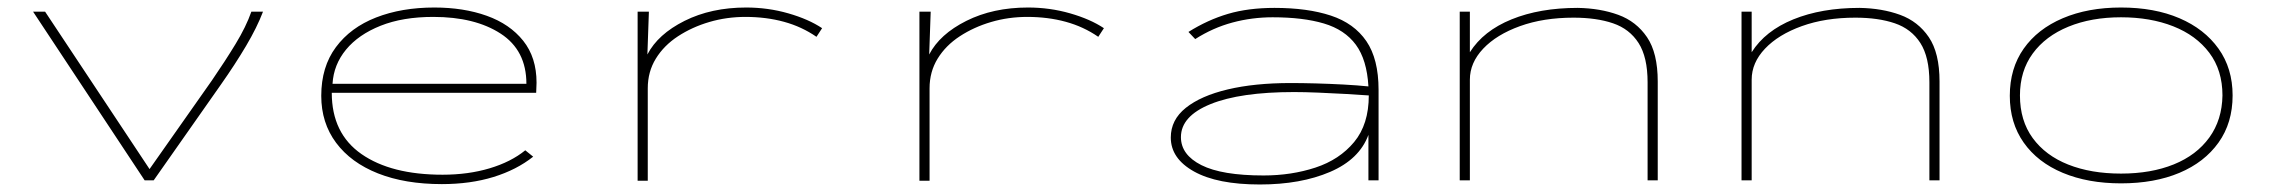

<svg xmlns="http://www.w3.org/2000/svg" viewBox="-20 -480 6040 511"><path d="M365 0 68 -449H100L378 -30L544 -266Q579 -317 607 -363Q635 -409 649 -449H680Q664 -407 635 -358Q606 -309 568 -255L389 0Z M1156 10Q1058 10 986 -18.5Q914 -47 874.5 -100Q835 -153 835 -225Q835 -302 874 -354.5Q913 -407 981 -433.5Q1049 -460 1136 -460Q1214 -460 1275.5 -438Q1337 -416 1372.5 -371.5Q1408 -327 1408 -260Q1408 -251 1407.5 -246Q1407 -241 1407 -233H863Q863 -125 942 -70Q1021 -15 1158 -15Q1226 -15 1283 -32Q1340 -49 1378 -80L1399 -63Q1355 -28 1293.5 -9Q1232 10 1156 10ZM865 -257H1381Q1381 -346 1312.5 -390.5Q1244 -435 1133 -435Q1052 -435 993 -411.5Q934 -388 901 -348Q868 -308 865 -257Z M1677 1V-449H1707L1703 -335Q1731 -389 1802 -424.5Q1873 -460 1966 -460Q2024 -460 2078 -444.5Q2132 -429 2168 -405L2153 -382Q2114 -409 2066.5 -422Q2019 -435 1964 -435Q1914 -435 1868 -421.5Q1822 -408 1784.5 -383.5Q1747 -359 1725.5 -324Q1704 -289 1704 -245V1Z M2427 1V-449H2457L2453 -335Q2481 -389 2552 -424.5Q2623 -460 2716 -460Q2774 -460 2828 -444.5Q2882 -429 2918 -405L2903 -382Q2864 -409 2816.5 -422Q2769 -435 2714 -435Q2664 -435 2618 -421.5Q2572 -408 2534.5 -383.5Q2497 -359 2475.5 -324Q2454 -289 2454 -245V1Z M3333 11Q3220 11 3158 -23.5Q3096 -58 3096 -114Q3096 -161 3136 -193Q3176 -225 3247.5 -242Q3319 -259 3415 -259Q3445 -259 3482 -258Q3519 -257 3556 -255Q3593 -253 3622 -250Q3618 -321 3588.5 -361Q3559 -401 3503.5 -417.5Q3448 -434 3367 -434Q3312 -434 3260 -420Q3208 -406 3161 -376L3143 -395Q3194 -427 3248 -443Q3302 -459 3372 -459Q3460 -459 3522 -438.5Q3584 -418 3616.5 -370.5Q3649 -323 3649 -241V0H3622V-121Q3598 -56 3520 -22.5Q3442 11 3333 11ZM3123 -115Q3123 -68 3177.5 -40.5Q3232 -13 3343 -13Q3417 -13 3481 -34Q3545 -55 3584 -102Q3623 -149 3623 -226Q3596 -228 3560 -230Q3524 -232 3488 -233.5Q3452 -235 3424 -235Q3281 -235 3202 -203Q3123 -171 3123 -115Z M3865 0V-449H3892V-341Q3928 -398 4003 -428.5Q4078 -459 4179 -459Q4239 -458 4287 -440.5Q4335 -423 4363.5 -381Q4392 -339 4392 -263V0H4365V-261Q4365 -328 4341 -365.5Q4317 -403 4273 -418Q4229 -433 4168 -433Q4088 -433 4025.5 -410.5Q3963 -388 3927.5 -350.5Q3892 -313 3892 -268V0Z M4615 0V-449H4642V-341Q4678 -398 4753 -428.5Q4828 -459 4929 -459Q4989 -458 5037 -440.5Q5085 -423 5113.5 -381Q5142 -339 5142 -263V0H5115V-261Q5115 -328 5091 -365.5Q5067 -403 5023 -418Q4979 -433 4918 -433Q4838 -433 4775.5 -410.5Q4713 -388 4677.5 -350.5Q4642 -313 4642 -268V0Z M5625 8Q5537 8 5470 -20Q5403 -48 5366 -100.5Q5329 -153 5329 -225Q5329 -298 5366 -350.5Q5403 -403 5470 -431.5Q5537 -460 5625 -460Q5714 -460 5780.5 -431.5Q5847 -403 5884.5 -350.5Q5922 -298 5922 -226Q5922 -153 5884.5 -100.5Q5847 -48 5780.5 -20Q5714 8 5625 8ZM5625 -18Q5705 -18 5765.5 -42.5Q5826 -67 5860 -114Q5894 -161 5895 -226Q5895 -293 5860 -339.5Q5825 -386 5764 -410Q5703 -434 5625 -434Q5546 -434 5485 -409Q5424 -384 5390 -337.5Q5356 -291 5356 -226Q5356 -159 5390 -112.5Q5424 -66 5484.5 -42Q5545 -18 5625 -18Z"/></svg>

Font: Inconsolata ExtraExpanded ExtraLight
Style: Regular
Weight: 200
Width: 8
Monospace: yes
Designer: Raph Levien, Cyreal, Brenton Simpson
Foundry: Raph Levien, Cyreal, Google
Version: Version 3.100; ttfautohint (v1.8.4.7-5d5b)